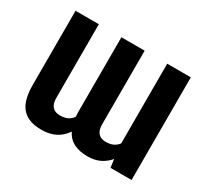

<svg xmlns="http://www.w3.org/2000/svg" viewBox="-147 -948 1264 1178"><g transform="rotate(30 485.5 -358.5)"><path d="M77.4 -204.5V-727.3H242.5V-204.5Q242.5 -163.7 261.2 -143.5Q279.8 -123.2 314.3 -123.2Q347.7 -123.2 369.5 -134.2Q391.3 -145.2 404.1 -165.5Q403.4 -174.7 402.9 -184.5Q402.3 -194.2 402.3 -204.5V-727.3H567.1V-204.5Q567.1 -163.7 585.8 -143.5Q604.4 -123.2 638.8 -123.2Q671.2 -123.2 692.6 -133.9Q714.1 -144.5 726.9 -163V-727.3H894.2V0H745L737.2 -58.2Q710.6 -25.9 673.3 -8Q636 9.9 585.9 9.9Q531.6 9.9 491.1 -9.4Q450.6 -28.8 427.9 -73.5Q401.3 -33.7 360.1 -11.9Q318.9 9.9 261 9.9Q207.4 9.9 172.1 -5.1Q136.7 -20.2 115.8 -48.1Q94.8 -76 86.1 -115.6Q77.4 -155.2 77.4 -204.5Z"/></g></svg>

Font: Inter P Extra Bold
Style: Regular
Weight: 800
Designer: Rasmus Andersson
Foundry: rsms
Version: Version 3.018;git-588b23468